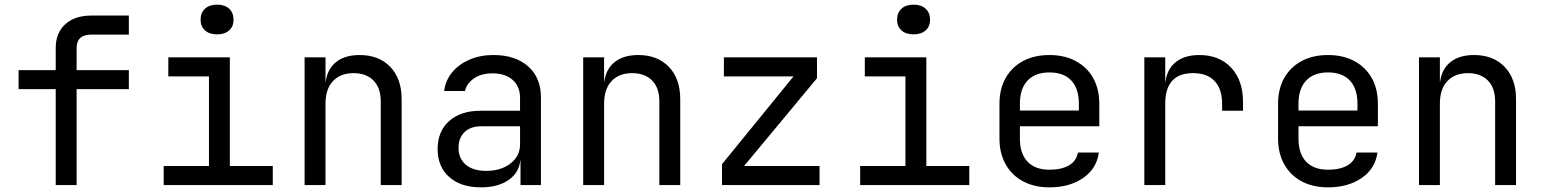

<svg xmlns="http://www.w3.org/2000/svg" viewBox="-20 -797 6640 827"><path d="M220 0V-413H60V-495H220V-590Q220 -655 261 -692.5Q302 -730 374 -730H535V-648H374Q310 -648 310 -590V-495H535V-413H310V0Z M685 0V-82H880V-468H705V-550H970V-82H1155V0ZM915 -649Q882 -649 863 -666Q844 -683 844 -712Q844 -742 863 -759.5Q882 -777 915 -777Q948 -777 967 -759.5Q986 -742 986 -712Q986 -683 967 -666Q948 -649 915 -649Z M1292 0V-550H1382V-445H1383Q1390 -500 1428 -530Q1466 -560 1529 -560Q1612 -560 1661 -509Q1710 -458 1710 -370V0H1620V-360Q1620 -419 1588.5 -450.5Q1557 -482 1503 -482Q1447 -482 1414.5 -448Q1382 -414 1382 -350V0Z M2052 10Q1965 10 1915 -34.5Q1865 -79 1865 -155Q1865 -232 1915 -276Q1965 -320 2050 -320H2220V-375Q2220 -425 2188 -453Q2156 -481 2102 -481Q2050 -481 2019 -457.5Q1988 -434 1983 -405H1893Q1899 -451 1927.5 -485.5Q1956 -520 2002 -540Q2048 -560 2105 -560Q2200 -560 2255 -511Q2310 -462 2310 -378V0H2222V-105H2221Q2215 -52 2169.5 -21Q2124 10 2052 10ZM2074 -61Q2138 -61 2179 -93Q2220 -125 2220 -175V-253H2052Q2007 -253 1981 -228Q1955 -203 1955 -160Q1955 -114 1986.5 -87.5Q2018 -61 2074 -61Z M2492 0V-550H2582V-445H2583Q2590 -500 2628 -530Q2666 -560 2729 -560Q2812 -560 2861 -509Q2910 -458 2910 -370V0H2820V-360Q2820 -419 2788.5 -450.5Q2757 -482 2703 -482Q2647 -482 2614.5 -448Q2582 -414 2582 -350V0Z M3090 0V-90L3398 -468H3098V-550H3499V-460L3185 -82H3510V0Z M3685 0V-82H3880V-468H3705V-550H3970V-82H4155V0ZM3915 -649Q3882 -649 3863 -666Q3844 -683 3844 -712Q3844 -742 3863 -759.5Q3882 -777 3915 -777Q3948 -777 3967 -759.5Q3986 -742 3986 -712Q3986 -683 3967 -666Q3948 -649 3915 -649Z M4500 10Q4435 10 4386.5 -16Q4338 -42 4311.5 -89.5Q4285 -137 4285 -200V-350Q4285 -414 4311.5 -461Q4338 -508 4386.5 -534Q4435 -560 4500 -560Q4565 -560 4613.5 -534Q4662 -508 4688.5 -461Q4715 -414 4715 -350V-253H4373V-200Q4373 -135 4406 -100.5Q4439 -66 4500 -66Q4552 -66 4584 -84.5Q4616 -103 4623 -140H4713Q4704 -71 4645.5 -30.5Q4587 10 4500 10ZM4373 -321H4627V-350Q4627 -415 4594.5 -450Q4562 -485 4500 -485Q4439 -485 4406 -450Q4373 -415 4373 -350Z M4909 0V-550H4999V-445H5000Q5007 -500 5045 -530Q5083 -560 5146 -560Q5232 -560 5283 -505.5Q5334 -451 5334 -358V-320H5244V-350Q5244 -413 5212 -447.5Q5180 -482 5119 -482Q4999 -482 4999 -350V0Z M5700 10Q5635 10 5586.5 -16Q5538 -42 5511.5 -89.5Q5485 -137 5485 -200V-350Q5485 -414 5511.5 -461Q5538 -508 5586.5 -534Q5635 -560 5700 -560Q5765 -560 5813.5 -534Q5862 -508 5888.5 -461Q5915 -414 5915 -350V-253H5573V-200Q5573 -135 5606 -100.5Q5639 -66 5700 -66Q5752 -66 5784 -84.5Q5816 -103 5823 -140H5913Q5904 -71 5845.5 -30.5Q5787 10 5700 10ZM5573 -321H5827V-350Q5827 -415 5794.5 -450Q5762 -485 5700 -485Q5639 -485 5606 -450Q5573 -415 5573 -350Z M6092 0V-550H6182V-445H6183Q6190 -500 6228 -530Q6266 -560 6329 -560Q6412 -560 6461 -509Q6510 -458 6510 -370V0H6420V-360Q6420 -419 6388.5 -450.5Q6357 -482 6303 -482Q6247 -482 6214.5 -448Q6182 -414 6182 -350V0Z"/></svg>

Font: JetBrainsMono NF
Style: Regular
Weight: 400
Designer: Philipp Nurullin, Konstantin Bulenkov
Foundry: JetBrains
Version: Version 2.251; ttfautohint (v1.8.3);Nerd Fonts 2.2.2